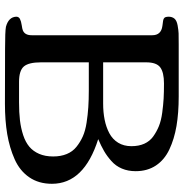

<svg xmlns="http://www.w3.org/2000/svg" viewBox="-4 -722 726 758"><g transform="rotate(90 359.0 -343.0)"><path d="M597.7 -189.9Q597.7 -220.2 588.1 -243.4Q578.6 -266.6 559.8 -281.7Q541 -296.9 518.6 -306.9Q496.1 -316.9 464.4 -321.8Q432.6 -326.7 403.3 -328.6Q374 -330.6 336.4 -330.6H226.1V-141.6Q226.1 -93.3 242.4 -74.2Q258.8 -55.2 303.2 -55.2H384.3Q424.3 -55.2 455.1 -58.8Q485.8 -62.5 513.4 -71.5Q541 -80.6 559.1 -95.7Q577.1 -110.8 587.4 -134.5Q597.7 -158.2 597.7 -189.9ZM45.9 -645Q45.9 -659.7 53.5 -668.7Q61 -677.7 80.1 -681.2Q99.1 -684.6 111.8 -685.1Q124.5 -685.5 154.8 -685.5Q166 -685.5 171.9 -685.5H360.8Q425.8 -685.5 477.3 -676.8Q528.8 -668 569.8 -648.7Q610.8 -629.4 633.3 -595.7Q655.8 -562 655.8 -515.6Q655.8 -485.4 645.5 -461.2Q635.3 -437 615.7 -419.7Q596.2 -402.3 576.4 -390.9Q556.6 -379.4 529.3 -367.7Q705.6 -312 705.6 -185.1Q705.6 -132.8 679.9 -95.5Q654.3 -58.1 608.6 -37.8Q563 -17.6 509.3 -8.5Q455.6 0.5 389.6 0.5L171.9 0Q104.5 0 85.9 -3.4Q47.4 -13.7 45.9 -43.9Q45.9 -54.2 54.9 -58.8Q64 -63.5 79.3 -65.7Q94.7 -67.9 100.1 -70.3Q119.1 -78.1 119.1 -105V-581.1Q119.1 -616.2 82.5 -621.1Q79.6 -621.6 74 -622.3Q68.4 -623 66.2 -623.3Q64 -623.5 60.1 -624.3Q56.2 -625 54.7 -626Q53.2 -627 51 -628.7Q48.8 -630.4 48.1 -632.6Q47.4 -634.8 46.6 -637.9Q45.9 -641.1 45.9 -645ZM388.7 -387.2Q423.3 -387.2 452.6 -393.1Q481.9 -398.9 505.9 -411.6Q529.8 -424.3 543.5 -446.5Q557.1 -468.8 557.1 -499Q557.1 -527.8 547.4 -549.6Q537.6 -571.3 518.6 -585Q499.5 -598.6 477.8 -607.4Q456.1 -616.2 425.3 -620.4Q394.5 -624.5 369.1 -626Q343.8 -627.4 309.6 -627.4Q265.6 -627.4 245.8 -612.5Q226.1 -597.7 226.1 -557.1V-387.2Z"/></g></svg>

Font: Corben
Style: Regular
Weight: 400
Designer: vernon adams
Foundry: vernon adams
Version: Version 1.100